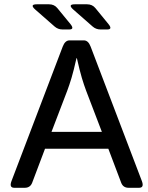

<svg xmlns="http://www.w3.org/2000/svg" viewBox="-20 -892 704 912"><path d="M147.9 -846.2Q119.1 -871.6 154.8 -871.6H212.9Q237.8 -871.6 252.4 -853.5L314.5 -777.8Q335.4 -752 308.6 -752H276.9Q255.4 -752 239.3 -766.1ZM328.6 -846.2Q299.8 -871.6 335.4 -871.6H393.6Q418.5 -871.6 433.1 -853.5L495.1 -777.8Q516.1 -752 489.3 -752H457.5Q436 -752 419.9 -766.1ZM47.9 0Q22.5 0 34.7 -32.2L277.8 -670.4Q289.1 -700.2 310.1 -700.2H378.4Q399.4 -700.2 410.6 -670.4L653.8 -32.2Q666 0 640.6 0H590.8Q564.9 0 555.7 -23.9L494.6 -185.5H193.8L132.8 -23.9Q123.5 0 97.7 0ZM224.6 -265.6H463.9L389.2 -460.9Q378.9 -488.3 368.9 -521.5Q358.9 -554.7 345.2 -615.7H343.3Q329.6 -554.7 319.6 -521.5Q309.6 -488.3 299.3 -460.9Z"/></svg>

Font: Istok Web
Style: Regular
Weight: 400
Designer: Andrey V. Panov
Foundry: Andrey V. Panov
Version: Version 1.0.2g